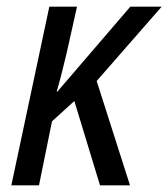

<svg xmlns="http://www.w3.org/2000/svg" viewBox="-20 -556 505 576"><path d="M14 0H97L136 -192L203 -253L280 0H370L270 -313L465 -536H371L152 -281H150Q158 -308 165.5 -338Q173 -368 180 -397L211 -536H128Z"/></svg>

Font: Noto Sans UI SemiCondensed
Style: Italic
Weight: 400
Width: 4
Italic angle: -12°
Designer: Monotype Design Team
Foundry: Monotype Imaging Inc.
Version: Version 1.901